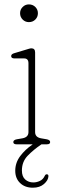

<svg xmlns="http://www.w3.org/2000/svg" viewBox="-20 -672 282 894"><path d="M114.5 -569Q97.5 -569 85.5 -581Q73.5 -593 73.5 -610.5Q73.5 -627.5 85.5 -639.5Q97.5 -651.5 114.5 -651.5Q132.5 -651.5 144.5 -639.5Q156.5 -627.5 156.5 -610.5Q156.5 -593 144.5 -581Q132.5 -569 114.5 -569ZM143.5 -428V-57Q143.5 -33 171 -28L197 -23.5Q213.5 -20.5 213.5 -10.5Q213.5 0 198 0H173Q135.5 25.5 108.8 53.2Q82 81 82 122Q82 150 97.5 163.8Q113 177.5 135 177.5Q150.5 177.5 165.5 170.5Q180.5 163.5 188 147.5Q191.5 139.5 197.5 139.5Q206 139.5 205.5 149Q204.5 167.5 184.8 184.8Q165 202 133 202Q96 202 73.5 180.2Q51 158.5 51 123Q51 86 73.8 55.2Q96.5 24.5 132.5 0H57.5Q42 0 42 -10.5Q42 -20.5 58.5 -23.5L84.5 -28Q112.5 -33 112.5 -57V-377.5Q112.5 -400 92.5 -400H47.5Q32 -400 32 -411Q32 -420.5 47 -424.5L98.5 -440Q107.5 -442.5 114.5 -444.8Q121.5 -447 126 -447Q143.5 -447 143.5 -428Z"/></svg>

Font: Fraunces 72pt SuperSoft Thin
Style: Regular
Weight: 100
Version: Version 1.000;[b76b70a41]